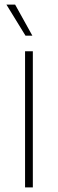

<svg xmlns="http://www.w3.org/2000/svg" viewBox="-20 -819 253 839"><path d="M89.5 0V-595H123.5V0ZM91.5 -663 8 -799H46L121.5 -663Z"/></svg>

Font: Encode Sans SC SemiCondensed Thin
Style: Regular
Weight: 250
Width: 4
Designer: Multiple Designers
Foundry: Impallari Type
Version: Version 3.002